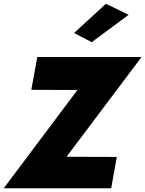

<svg xmlns="http://www.w3.org/2000/svg" viewBox="-45 -1004 775 1024"><path d="M641 -925 520 -984 350 -828 444 -779ZM122 -525 368 -524 -25 0H548L578 -167L310 -168L710 -700H154Z"/></svg>

Font: Jost* 800 Heavy Italic
Style: Italic
Weight: 800
Italic angle: -10°
Version: Version 3.200; ttfautohint (v0.97) -l 8 -r 50 -G 200 -x 14 -